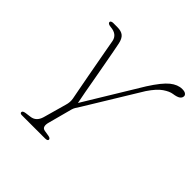

<svg xmlns="http://www.w3.org/2000/svg" viewBox="-182 -874 1035 1035"><g transform="rotate(45 336.0 -356.0)"><path d="M322.5 -10Q322.5 0 301 0H126Q112 0 112 -10Q112 -20 133.5 -23L164 -27Q203.5 -31.5 216.5 -76L253.5 -208Q261.5 -234 257 -258.5Q253 -279 245.8 -317Q238.5 -355 230 -401Q221.5 -447 213.2 -492.5Q205 -538 198.2 -574.5Q191.5 -611 188.5 -629Q180 -670.5 129.5 -675Q105.5 -677 104.5 -689Q104 -693.5 109.2 -696.8Q114.5 -700 122 -700H154Q184 -700 199.8 -687Q215.5 -674 222 -643Q226 -624.5 232.5 -589.2Q239 -554 247.2 -509.5Q255.5 -465 263.8 -418.2Q272 -371.5 279.5 -330.2Q287 -289 293 -260.5L490 -584.5Q537 -658 570.5 -684.8Q604 -711.5 637.5 -711.5Q656 -711.5 664 -705.2Q672 -699 672 -691.5Q672 -678 660.2 -669.5Q648.5 -661 620 -657Q598.5 -654 569.2 -634.2Q540 -614.5 506 -564L317 -254.5Q307.5 -240.5 302 -231.2Q296.5 -222 293.5 -211.5L256.5 -73Q251.5 -55 255 -42.8Q258.5 -30.5 274 -28L305 -23Q322.5 -20 322.5 -10Z"/></g></svg>

Font: Fraunces 9pt Soft Thin
Style: Italic
Weight: 100
Italic angle: -16°
Version: Version 1.000;[b76b70a41]